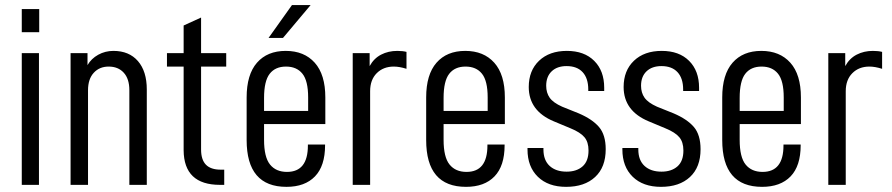

<svg xmlns="http://www.w3.org/2000/svg" viewBox="-20 -725 3499 753"><path d="M65.4 -516.6H132.8V0H65.4ZM65.4 -689.5H133.8V-598.6H65.4Z M256.8 -516.6H323.2V-469.7Q337.9 -495.1 365.2 -510.3Q392.6 -525.4 424.8 -525.4Q486.3 -525.4 521 -485.4Q555.7 -445.3 555.7 -374V0H487.3V-371.1Q487.3 -416 465.3 -439.9Q443.4 -463.9 406.2 -463.9Q370.1 -463.9 347.7 -439.5Q325.2 -415 325.2 -371.1V0H256.8Z M768.6 -463.9V-138.7Q768.6 -98.6 787.6 -79.1Q806.6 -59.6 845.7 -59.6H859.4V0H842.8Q701.2 0 700.2 -135.7V-463.9H634.8V-516.6H700.2V-625L768.6 -656.2V-516.6H867.2V-463.9Z M1015.6 -238.3V-176.8Q1015.6 -108.4 1039.1 -79.6Q1062.5 -50.8 1105.5 -50.8Q1187.5 -50.8 1187.5 -154.3V-158.2H1254.9V-155.3Q1254.9 -74.2 1215.3 -33.2Q1175.8 7.8 1103.5 7.8Q947.3 7.8 947.3 -175.8V-342.8Q947.3 -432.6 987.8 -479Q1028.3 -525.4 1100.6 -525.4Q1172.9 -525.4 1214.4 -479Q1255.9 -432.6 1255.9 -342.8V-238.3ZM1015.6 -340.8V-290H1188.5V-342.8Q1188.5 -408.2 1166 -436Q1143.6 -463.9 1101.6 -463.9Q1059.6 -463.9 1037.6 -435.5Q1015.6 -407.2 1015.6 -340.8ZM1125 -705.1H1198.2L1089.8 -576.2H1033.2Z M1363.3 -516.6H1429.7V-465.8Q1446.3 -496.1 1474.6 -510.7Q1502.9 -525.4 1538.1 -525.4Q1559.6 -525.4 1574.2 -521.5V-455.1Q1546.9 -463.9 1524.4 -463.9Q1483.4 -463.9 1457.5 -438Q1431.6 -412.1 1431.6 -367.2V0H1363.3Z M1719.7 -238.3V-176.8Q1719.7 -108.4 1743.2 -79.6Q1766.6 -50.8 1809.6 -50.8Q1891.6 -50.8 1891.6 -154.3V-158.2H1959V-155.3Q1959 -74.2 1919.4 -33.2Q1879.9 7.8 1807.6 7.8Q1651.4 7.8 1651.4 -175.8V-342.8Q1651.4 -432.6 1691.9 -479Q1732.4 -525.4 1804.7 -525.4Q1877 -525.4 1918.5 -479Q1960 -432.6 1960 -342.8V-238.3ZM1719.7 -340.8V-290H1892.6V-342.8Q1892.6 -408.2 1870.1 -436Q1847.7 -463.9 1805.7 -463.9Q1763.7 -463.9 1741.7 -435.5Q1719.7 -407.2 1719.7 -340.8Z M2048.8 -138.7V-144.5H2111.3V-138.7Q2111.3 -96.7 2135.7 -74.2Q2160.2 -51.8 2202.1 -51.8Q2241.2 -51.8 2264.6 -72.3Q2288.1 -92.8 2288.1 -134.8Q2288.1 -168 2272 -187Q2255.9 -206.1 2217.8 -221.7L2152.3 -249Q2053.7 -290 2053.7 -383.8Q2053.7 -448.2 2094.2 -486.8Q2134.8 -525.4 2203.1 -525.4Q2271.5 -525.4 2310.5 -486.3Q2349.6 -447.3 2349.6 -380.9V-368.2H2287.1V-374Q2287.1 -418 2265.1 -441.9Q2243.2 -465.8 2202.1 -465.8Q2165 -465.8 2143.6 -445.3Q2122.1 -424.8 2122.1 -388.7Q2122.1 -361.3 2135.7 -341.8Q2149.4 -322.3 2184.6 -306.6L2250 -280.3Q2302.7 -257.8 2329.1 -227.1Q2355.5 -196.3 2355.5 -139.6Q2355.5 -69.3 2314 -30.8Q2272.5 7.8 2200.2 7.8Q2129.9 7.8 2089.4 -31.7Q2048.8 -71.3 2048.8 -138.7Z M2420.9 -138.7V-144.5H2483.4V-138.7Q2483.4 -96.7 2507.8 -74.2Q2532.2 -51.8 2574.2 -51.8Q2613.3 -51.8 2636.7 -72.3Q2660.2 -92.8 2660.2 -134.8Q2660.2 -168 2644 -187Q2627.9 -206.1 2589.8 -221.7L2524.4 -249Q2425.8 -290 2425.8 -383.8Q2425.8 -448.2 2466.3 -486.8Q2506.8 -525.4 2575.2 -525.4Q2643.6 -525.4 2682.6 -486.3Q2721.7 -447.3 2721.7 -380.9V-368.2H2659.2V-374Q2659.2 -418 2637.2 -441.9Q2615.2 -465.8 2574.2 -465.8Q2537.1 -465.8 2515.6 -445.3Q2494.1 -424.8 2494.1 -388.7Q2494.1 -361.3 2507.8 -341.8Q2521.5 -322.3 2556.6 -306.6L2622.1 -280.3Q2674.8 -257.8 2701.2 -227.1Q2727.5 -196.3 2727.5 -139.6Q2727.5 -69.3 2686 -30.8Q2644.5 7.8 2572.3 7.8Q2502 7.8 2461.4 -31.7Q2420.9 -71.3 2420.9 -138.7Z M2880.9 -238.3V-176.8Q2880.9 -108.4 2904.3 -79.6Q2927.7 -50.8 2970.7 -50.8Q3052.7 -50.8 3052.7 -154.3V-158.2H3120.1V-155.3Q3120.1 -74.2 3080.6 -33.2Q3041 7.8 2968.8 7.8Q2812.5 7.8 2812.5 -175.8V-342.8Q2812.5 -432.6 2853 -479Q2893.6 -525.4 2965.8 -525.4Q3038.1 -525.4 3079.6 -479Q3121.1 -432.6 3121.1 -342.8V-238.3ZM2880.9 -340.8V-290H3053.7V-342.8Q3053.7 -408.2 3031.2 -436Q3008.8 -463.9 2966.8 -463.9Q2924.8 -463.9 2902.8 -435.5Q2880.9 -407.2 2880.9 -340.8Z M3228.5 -516.6H3294.9V-465.8Q3311.5 -496.1 3339.8 -510.7Q3368.2 -525.4 3403.3 -525.4Q3424.8 -525.4 3439.5 -521.5V-455.1Q3412.1 -463.9 3389.6 -463.9Q3348.6 -463.9 3322.8 -438Q3296.9 -412.1 3296.9 -367.2V0H3228.5Z"/></svg>

Font: Altinn-DIN Condensed
Style: Regular
Weight: 400
Width: 3
Designer: Charles Nix
Foundry: Altinn
Version: Version 2.00